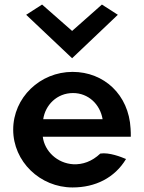

<svg xmlns="http://www.w3.org/2000/svg" viewBox="-20 -811 635 844"><path d="M95 -746 297 -555 498 -746 428 -791 297 -675 165 -791ZM168 -210H555C555 -222 555 -234 554 -246C546 -395 437 -495 299 -495C156 -495 38 -382 38 -241C38 -101 156 13 299 13C399 13 484 -29 534 -112C513 -121 460 -142 421 -136C384 -101 343 -87 302 -89C232 -93 176 -146 168 -210ZM431 -287H170C179 -349 230 -402 301 -402C368 -402 420 -353 431 -287Z"/></svg>

Font: Bluebird
Style: Regular
Weight: 400
Designer: Jasper
Foundry: Cannot Into Space Fonts
Version: Version 0.98